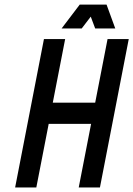

<svg xmlns="http://www.w3.org/2000/svg" viewBox="-20 -829 589 849"><path d="M455.6 -656.2H549.3L421.9 0H328.1L382.8 -281.2H195.3L140.6 0H46.9L174.3 -656.2H268.1L213.4 -375H400.9ZM332.5 -808.6H451.2L489.7 -703.1H400.9L381.3 -755.4L341.3 -703.1H252.4Z"/></svg>

Font: Lambda
Style: Italic
Weight: 400
Italic angle: -11°
Designer: GGBotNet
Version: 0.22